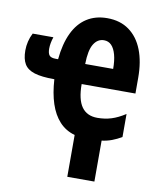

<svg xmlns="http://www.w3.org/2000/svg" viewBox="-86 -623 734 886"><g transform="rotate(10 281.0 -179.5)"><path d="M290 1Q247 -11 218 -42.5Q189 -74 173 -122.5Q157 -171 153 -236Q93 -236 59.5 -246.5Q26 -257 12 -280.5Q-2 -304 -2 -344Q-2 -365 3 -386Q8 -407 18 -426H115Q110 -411 107.5 -397.5Q105 -384 105 -371Q105 -349 113 -339.5Q121 -330 143 -330H154Q161 -403 185 -453.5Q209 -504 249.5 -530Q290 -556 345 -556Q406 -556 448 -525.5Q490 -495 511.5 -440Q533 -385 533 -309V-236H281Q281 -164 305.5 -129.5Q330 -95 379 -95Q414 -95 444.5 -104.5Q475 -114 509 -136V-28Q487 -15 464.5 -6.5Q442 2 417 5V197H290ZM348 -453Q318 -453 300 -424Q282 -395 281 -330H412Q412 -369 404.5 -396.5Q397 -424 383 -438.5Q369 -453 348 -453Z"/></g></svg>

Font: Noto Sans Display ExtraCondensed
Style: Bold
Weight: 700
Width: 2
Designer: Monotype Design Team
Foundry: Monotype Imaging Inc.
Version: Version 2.003